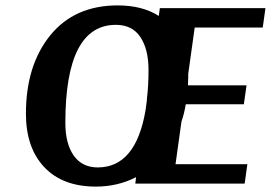

<svg xmlns="http://www.w3.org/2000/svg" viewBox="-20 -680 1003 711"><path d="M677 -392Q677 -387 676.5 -377.5Q676 -368 676 -364H893L883 -294H668Q662 -258 652 -230L630 -72H896L886 0H481L484 -24Q416 11 335 11Q212 11 144 -61Q76 -133 76 -259Q76 -438 166 -549Q256 -660 416 -660Q507 -660 568 -621L572 -650H963L953 -578H701L677 -406ZM530 -421Q530 -497 500 -542.5Q470 -588 409 -588Q222 -588 222 -225Q222 -148 253 -104Q284 -60 342 -60Q483 -60 519 -272L524 -309V-314Q530 -362 530 -421Z"/></svg>

Font: Arsenal
Style: Bold Italic
Weight: 700
Italic angle: -9.10001°
Designer: Andrij Shevchenko
Foundry: Stairsfor
Version: Version 2.001;PS 002.001;hotconv 1.0.88;makeotf.lib2.5.64775